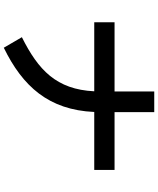

<svg xmlns="http://www.w3.org/2000/svg" viewBox="72 -878 855 1040"><g transform="rotate(90 500.0 -357.5)"><path d="M181 -48 238 50C447 -52 575 -193 586 -440H900V-550H587V-765H475V-550H100V-440H474C464 -235 359 -137 181 -48Z"/></g></svg>

Font: KT Kiyosuna Sans Bold
Style: Regular
Weight: 700
Designer: [Zen Kaku Gothic] Yoshimichi Ohira
Version: Version 1.010;Glyphs 3.1.2 (3151)